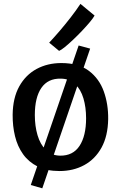

<svg xmlns="http://www.w3.org/2000/svg" viewBox="-20 -898 640 1017"><path d="M143 82 396.5 -657 457.5 -640.5 204 99.5ZM295 8Q227 8 179.2 -16Q131.5 -40 102 -81.5Q72.5 -123 59.5 -176.8Q46.5 -230.5 47 -290Q48 -379.5 82 -440.5Q116 -501.5 174 -532.8Q232 -564 305 -564Q396 -564 450.8 -522.8Q505.5 -481.5 529.8 -413.8Q554 -346 553 -267Q551.5 -177.5 517.8 -116.2Q484 -55 426.2 -23.5Q368.5 8 295 8ZM298 -73.5Q366.5 -72.5 401.2 -125.2Q436 -178 436 -271.5Q436 -329.5 422 -376.8Q408 -424 378.2 -452.5Q348.5 -481 302 -481.5Q234 -483 199.2 -432.5Q164.5 -382 164.5 -288.5Q164.5 -230.5 178.8 -182Q193 -133.5 222.5 -104Q252 -74.5 298 -73.5ZM293 -628.5 240.5 -672Q268.5 -702 297.8 -736.2Q327 -770.5 355 -806.5Q383 -842.5 406 -877.5L481 -815.5Q473.5 -802 455.5 -780.5Q437.5 -759 414.5 -734.8Q391.5 -710.5 367.5 -687.8Q343.5 -665 323.8 -649Q304 -633 293 -628.5Z"/></svg>

Font: Tracken
Style: Regular
Weight: 400
Designer: Eben Sorkin
Foundry: Eben Sorkin
Version: Version 2.001